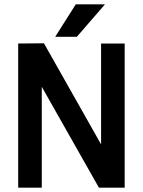

<svg xmlns="http://www.w3.org/2000/svg" viewBox="-20 -867 659 887"><path d="M173 -466V0H64V-666L183 -667L447 -200V-666H556V0H437ZM465 -847 335 -697H235L330 -847Z"/></svg>

Font: Epunda Sans SemiBold
Style: Regular
Weight: 600
Designer: Simon Atzbach
Foundry: typofactur
Version: Version 2.204; ttfautohint (v1.8.4.7-5d5b)